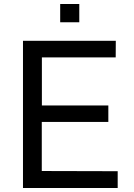

<svg xmlns="http://www.w3.org/2000/svg" viewBox="-20 -945 672 965"><path d="M95.5 -740H562L561.5 -656.5H190.5V-415H524.5V-332H190V-85.5L571.5 -84.5V0H95.5ZM282.5 -925H378.5V-833H282.5Z"/></svg>

Font: 1883 Sans
Style: Regular
Weight: 400
Designer: 1883 Sans project is a fork of Public Sans.
Version: Version 1.009